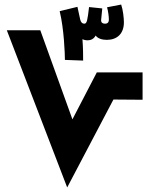

<svg xmlns="http://www.w3.org/2000/svg" viewBox="-20 -823 666 843"><path d="M345 -557C345 -580 345 -610 342 -651C348 -648 356 -646 365 -646C379 -646 392 -652 400 -667C409 -654 428 -648 449 -648C493 -648 524 -674 524 -725C524 -744 520 -780 512 -803L450 -791C455 -775 458 -749 458 -738C458 -731 457 -719 441 -719C431 -719 423 -724 424 -735L429 -786L371 -792C364 -734 362 -719 350 -719C342 -719 335 -724 332 -738L320 -793L242 -774C261 -697 265 -587 265 -560ZM275 0 478 -386 606 -385V-505H405L298 -299L157 -690H10Z"/></svg>

Font: Noto Sans Arabic UI SmCn XBd
Style: Regular
Weight: 800
Width: 4
Designer: Monotype Design Team, Nadine Chahine and Nizar Qandah
Foundry: Monotype Imaging Inc.
Version: Version 2.010